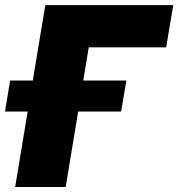

<svg xmlns="http://www.w3.org/2000/svg" viewBox="-63 -748 713 768"><path d="M629.9 -727.5 601.6 -558.6H292L199.7 0H-2.4L118.2 -727.5ZM-43 -301.8 -22.5 -425.8H442.4L421.4 -301.8Z"/></svg>

Font: Inter 28pt Black
Style: Italic
Weight: 900
Italic angle: -9.3988°
Designer: Rasmus Andersson
Foundry: rsms
Version: Version 4.001;git-66647c0bb